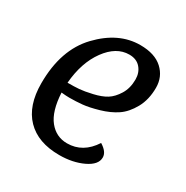

<svg xmlns="http://www.w3.org/2000/svg" viewBox="-120 -574 661 684"><g transform="rotate(30 210.5 -232.0)"><path d="M320 -102Q351 -83 351 -60Q351 -30 309 -10Q267 10 212 10Q124 10 76.5 -39Q29 -88 29 -180Q29 -318 103.5 -396Q178 -474 267 -474Q327 -474 359 -444.5Q391 -415 391 -370Q391 -321 371 -285Q351 -249 323.5 -230.5Q296 -212 258 -201Q220 -190 194 -187.5Q168 -185 141 -185Q128 -185 108 -187Q112 -112 141 -76Q170 -40 215 -40Q280 -40 320 -102ZM313 -359Q313 -387 296.5 -406Q280 -425 250 -425Q197 -425 156.5 -369.5Q116 -314 109 -228Q137 -228 156.5 -229.5Q176 -231 208.5 -238.5Q241 -246 261 -258.5Q281 -271 297 -297Q313 -323 313 -359Z"/></g></svg>

Font: Overlock
Style: Italic
Weight: 400
Designer: Dario Muhafara
Foundry: Dario Manuel Muhafara
Version: Version 1.001